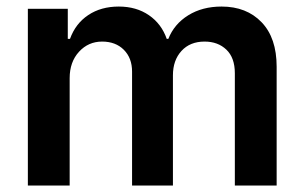

<svg xmlns="http://www.w3.org/2000/svg" viewBox="-20 -572 924 592"><path d="M194.8 0H65.9V-544.9H189V-452.1H195.8Q212.9 -499.5 252.2 -525.6Q291.5 -551.8 346.2 -551.8Q400.4 -551.8 439.2 -525.1Q478 -498.5 494.1 -452.1H499Q517.1 -498 560.5 -524.9Q604 -551.8 663.1 -551.8Q740.2 -551.8 786.6 -503.4Q833 -455.1 833 -366.2V0H704.1V-346.2Q704.1 -394 678 -418.9Q651.9 -443.8 610.8 -443.8Q565.9 -443.8 539.6 -415Q513.2 -386.2 513.2 -339.8V0H387.2V-351.1Q387.2 -393.1 361.8 -418.5Q336.4 -443.8 294.9 -443.8Q252.4 -443.8 223.6 -412.4Q194.8 -380.9 194.8 -331.1Z"/></svg>

Font: Telcell.Market SemBd
Style: Regular
Weight: 600
Designer: Rasmus Andersson, Sedrak Mkrtchyan
Version: Version 3.019;git-0a5106e0b